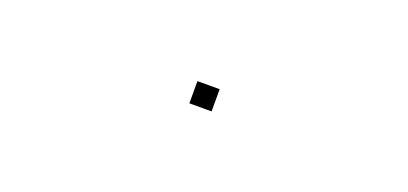

<svg xmlns="http://www.w3.org/2000/svg" viewBox="-15 -464 553 260"><g transform="rotate(20 261.0 -334.0)"><path d="M246 -350H278V-318H246Z"/></g></svg>

Font: Zector
Style: Regular
Weight: 400
Designer: GGBot
Version: 0.72